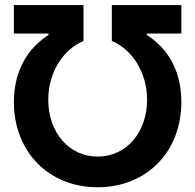

<svg xmlns="http://www.w3.org/2000/svg" viewBox="-20 -748 790 777"><path d="M36.1 -335.4C36.6 -133.3 177.2 9.8 375 9.8C573.2 9.8 713.9 -133.3 713.9 -335.4C713.9 -460.4 660.2 -551.8 574.2 -606.4V-612.3H713.9V-727.5H432.6V-582C513.2 -548.8 575.2 -457 575.2 -344.2C575.2 -213.4 492.2 -114.3 375 -114.3C258.3 -114.3 175.3 -213.4 175.3 -344.2C175.3 -457 237.3 -548.8 317.9 -582V-727.5H36.1V-612.3H176.3V-606.4C90.3 -551.3 36.6 -460.4 36.1 -335.4Z"/></svg>

Font: Raveo Display Display SemiBold
Style: Regular
Weight: 600
Designer: Jakub Foglar, Rasmus Andersson (Inter)
Foundry: Jakubfoglar.com
Version: Version 1.100;Glyphs 3.2.3 (3260)